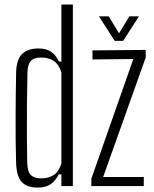

<svg xmlns="http://www.w3.org/2000/svg" viewBox="-20 -820 680 846"><path d="M147 6.5Q97.5 6.5 75 -19Q52.5 -44.5 51 -102Q49.5 -149.5 49 -200.8Q48.5 -252 48.8 -303.5Q49 -355 49.5 -404.5Q50 -454 51 -498Q52 -557.5 77.2 -582Q102.5 -606.5 149 -606.5Q183 -606.5 204.2 -592.8Q225.5 -579 239.5 -549H250.5V-800H301V0H250.5V-51.5H238.5Q224 -22 202.5 -7.8Q181 6.5 147 6.5ZM160.5 -34Q194 -34 216.5 -48.8Q239 -63.5 250.5 -99V-501.5Q239 -537 216.5 -551.8Q194 -566.5 161 -566.5Q129 -566.5 115.5 -551.2Q102 -536 101 -501.5Q99.5 -434 98.8 -361.5Q98 -289 98.5 -221.8Q99 -154.5 100 -103Q101 -63 116.2 -48.5Q131.5 -34 160.5 -34ZM382.5 0V-32.5L567.5 -560L387.5 -558V-598L622 -600V-566.5L434.5 -40H613.5V0ZM485.5 -640 416 -748H459L504.5 -673L550 -748H592.5L522.5 -640Z"/></svg>

Font: Big Shoulders Text Thin ExtraLight
Style: Regular
Weight: 250
Version: Version 2.002